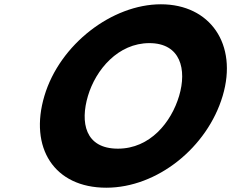

<svg xmlns="http://www.w3.org/2000/svg" viewBox="-20 -860 1078 895"><path d="M187 -413C115.2 -172 231.5 15 475.5 15C712.5 15 946.2 -172 1018 -413C1089.7 -654 959.1 -840 730.1 -840C503.1 -840 258.7 -654 187 -413ZM390 -413C426.6 -536 531.2 -659 676.2 -659C822.2 -659 851.6 -536 815 -413C778.4 -290 679.7 -167 529.7 -167C375.7 -167 353.4 -290 390 -413Z"/></svg>

Font: Hussar
Style: BdOblThree
Weight: 700
Foundry: Cannot Into Space Fonts
Version: Version 2.00